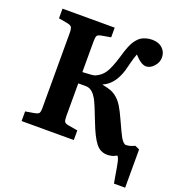

<svg xmlns="http://www.w3.org/2000/svg" viewBox="-151 -837 1056 1124"><g transform="rotate(20 376.5 -275.0)"><path d="M683.1 159.2Q679.2 138.7 674.6 110.8Q669.9 83 667.5 68.6Q665 54.2 661.6 37.8Q658.2 21.5 654.5 12.5Q650.9 3.4 646 -2Q644.5 -1.5 638.4 1.7Q632.3 4.9 626.7 7.3Q621.1 9.8 610.1 12Q599.1 14.2 586.9 14.2Q543.9 14.2 515.6 -22.2Q487.3 -58.6 456.1 -140.1Q417.5 -241.2 401.4 -270Q376 -314.5 343.8 -319.8Q337.9 -320.8 332 -320.8H286.1V-117.2Q286.1 -90.8 291.5 -82Q296.9 -73.2 317.9 -69.8L375 -60.1V0H49.8V-60.1L101.1 -68.8Q124.5 -72.8 131.1 -79.8Q137.7 -86.9 138.2 -110.8V-579.1Q138.2 -609.4 131.1 -618.2Q124 -627 101.1 -630.9L49.8 -640.1V-700.2H375V-640.1L317.9 -629.9Q296.9 -626.5 291.5 -617.7Q286.1 -608.9 286.1 -580.1V-391.1Q349.6 -393.6 361.8 -397.9Q398.9 -412.6 420.4 -445.1Q441.9 -477.5 465.8 -558.1Q471.7 -578.1 475.6 -590.6Q479.5 -603 486.8 -620.6Q494.1 -638.2 501 -649.4Q507.8 -660.6 518.6 -673.1Q529.3 -685.5 541.5 -692.6Q553.7 -699.7 570.6 -704.3Q587.4 -709 606.9 -709Q647.5 -709 671.1 -686.5Q694.8 -664.1 694.8 -629.9Q694.8 -599.6 672.4 -574.7Q649.9 -549.8 624 -549.8Q592.3 -549.8 550.8 -597.2Q542 -576.2 531.7 -535.6Q521.5 -495.1 519 -486.8Q489.7 -392.1 422.9 -363.8V-361.8Q456.1 -355.5 476.1 -348.1Q496.1 -340.8 516.1 -324Q536.1 -307.1 552.7 -280.3Q569.3 -253.4 589.8 -208Q627.4 -125 637.2 -108.9Q655.8 -77.6 670.9 -77.1Q695.8 -77.1 725.1 -91.8L752.9 -79.1V159.2Z"/></g></svg>

Font: Literata Book
Style: Bold
Weight: 700
Designer: Latin by Veronika Burian and Jose Scaglione. Greek by Irene Vlachou. Cyrillic by Vera Evstafieva
Foundry: TypeTogether
Version: Version 2.003;PS 002.003;hotconv 1.0.88;makeotf.lib2.5.64775